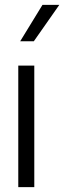

<svg xmlns="http://www.w3.org/2000/svg" viewBox="-20 -770 284 790"><path d="M154.8 -750H224.1L119.1 -600.1H63ZM55.2 -500H121.1V0H55.2Z"/></svg>

Font: Oakes Grotesk
Style: Light
Weight: 300
Designer: Samuel Oakes
Foundry: Samuel Oakes
Version: Version 1.0 | wf-rip DC20170320